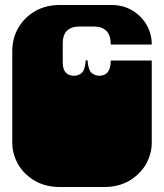

<svg xmlns="http://www.w3.org/2000/svg" viewBox="-20 -742 656 768"><path d="M218 6Q148 6 97.5 -33.5Q47 -73 33 -135Q32 -140 31 -145.5Q30 -151 29.5 -157.5Q29 -164 29 -170V-171Q29 -178 29 -179.5Q29 -181 29 -186.5Q29 -192 29 -209V-260Q29 -277 29 -281.5Q29 -286 29 -288Q29 -290 29 -296V-297Q29 -304 29 -305.5Q29 -307 29 -312.5Q29 -318 29 -334V-536Q29 -590 54 -632Q79 -674 121.5 -698Q164 -722 218 -722H426Q472 -722 508 -701Q544 -680 565.5 -644Q587 -608 587 -564H423Q423 -636 355 -636H299Q231 -636 231 -569V-492Q231 -439 277 -439Q293 -439 306.5 -450Q320 -461 323 -501H330Q333 -461 347 -450Q361 -439 377 -439Q423 -439 423 -500H587V-334Q587 -318 587 -312.5Q587 -307 587 -305.5Q587 -304 587 -297V-296Q587 -290 587 -288Q587 -286 587 -281.5Q587 -277 587 -260V-209Q587 -193 587 -187.5Q587 -182 587 -180.5Q587 -179 587 -172V-171Q587 -165 586.5 -158Q586 -151 585 -145.5Q584 -140 583 -135Q569 -73 518.5 -33.5Q468 6 398 6Z"/></svg>

Font: Danfo
Style: Regular
Weight: 400
Designer: Seyi Olusanya, David Udoh, Eyiyemi Adegbite, Mirko Velimirović
Version: Version 1.000